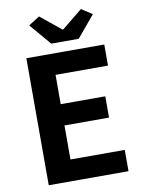

<svg xmlns="http://www.w3.org/2000/svg" viewBox="-102 -1033 818 1102"><g transform="rotate(-10 307.0 -482.0)"><path d="M90.8 0V-740.2H544.9V-617.2H239.3V-446.3H499V-322.3H239.3V-124H555.7V0ZM246.1 -797.9 139.6 -922.9 204.1 -963.9 324.2 -866.2H328.1L448.2 -963.9L510.7 -922.9L406.2 -797.9Z"/></g></svg>

Font: Gen Shin Gothic Bold
Style: Bold
Weight: 700
Designer: [Source Han Sans]
Ryoko NISHIZUKA  (kana & ideographs); Paul D. Hunt (Latin, Greek & Cyrillic); Wenlong ZHANG  (bopomofo
Version: Version 1.002.20150607